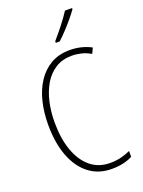

<svg xmlns="http://www.w3.org/2000/svg" viewBox="-175 -1028 830 1117"><g transform="rotate(-20 240.0 -469.5)"><path d="M322 -689Q263 -689 220.5 -662Q178 -635 150.5 -589Q123 -543 109.5 -483.5Q96 -424 96 -358Q96 -258 122.5 -183.5Q149 -109 199 -67.5Q249 -26 320 -26Q360 -26 391.5 -34.5Q423 -43 446 -54V-18Q422 -5 389.5 2.5Q357 10 318 10Q236 10 177.5 -35Q119 -80 87.5 -162.5Q56 -245 56 -358Q56 -433 72 -499Q88 -565 121 -615.5Q154 -666 204 -695Q254 -724 322 -724Q393 -724 454 -692L438 -658Q409 -675 379.5 -682Q350 -689 322 -689ZM419 -942Q403 -919 379.5 -891Q356 -863 331 -836.5Q306 -810 285 -791H261V-801Q293 -838 322.5 -875.5Q352 -913 375 -949H419Z"/></g></svg>

Font: Noto Sans Thai Cond ExtLt
Style: Regular
Weight: 200
Width: 3
Designer: Monotype Design Team
Foundry: Monotype Imaging Inc.
Version: Version 2.002; ttfautohint (v1.8.4.7-5d5b)